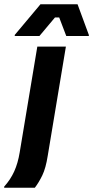

<svg xmlns="http://www.w3.org/2000/svg" viewBox="-73 -720 440 907"><path d="M-53.3 166.7V161.7Q-23.3 128.3 -5.8 89.6Q11.7 50.8 20 0L103.3 -500H238.3L152.5 15.8Q143.3 74.2 127.1 107.9Q110.8 141.7 91.7 166.7ZM-3.3 -550V-555L118.3 -700H293.3L346.7 -555V-550H240L206.7 -637.5H186.7L113.3 -550Z"/></svg>

Font: Familjen Grotesk GF
Style: Bold Italic
Weight: 700
Designer: Anders Wikstroem, Jonas Baeckman, Matilda Gysing, Kristian Moeller
Foundry: Familjen STHML AB
Version: Version 2.000; Beta; Release 4; Build 6